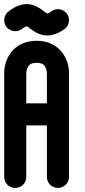

<svg xmlns="http://www.w3.org/2000/svg" viewBox="-28 -916 412 936"><path d="M308.3 -52.6V-562.5C308.3 -624.3 266.1 -717.2 150.4 -717.2C34.7 -717.2 -7.5 -624.3 -7.5 -562.5V-52.6C-7.5 -23.5 16.5 0.2 46.3 0.2C76 0.2 100.1 -23.3 100.1 -52.3V-304.8H200.7V-52.4C200.7 -23.4 224.8 0.1 254.5 0.1C284.2 0.1 308.3 -23.5 308.3 -52.6ZM285.6 -773.7C300.4 -784.2 308.3 -800.8 308.3 -817.6C308.3 -828.3 305 -839.2 298.3 -848.6C287.8 -863.4 271.2 -871.3 254.4 -871.3C243.7 -871.3 232.8 -868 223.4 -861.3C211.8 -853.1 206.6 -850.7 203.9 -850.7C201.1 -850.7 196 -853.6 183.7 -862.8C166.8 -875.5 139.7 -896 102.1 -896C76.4 -896 46.6 -886.3 13 -859.8C-0.5 -849.2 -7.5 -833.4 -7.5 -817.6C-7.5 -805.9 -3.8 -794.1 4 -784.3C14.6 -770.8 30.4 -763.8 46.2 -763.8C57.9 -763.8 69.7 -767.5 79.5 -775.3C91.9 -785 99.8 -787.9 101.9 -788.3C107.4 -786 113.1 -781.3 118.6 -777.1C136 -764.3 163.3 -743.1 202.3 -743.1C226.5 -743.1 254.3 -751.4 285.6 -773.7ZM192.5 -589.7C199.8 -576.7 200.6 -562.4 200.7 -561V-412.3H100.1V-561L100.1 -561.2C100.3 -563.7 101.5 -576.7 107.4 -588.1C112.6 -598.2 120.8 -609.6 150.4 -609.6C179.1 -609.6 187.2 -599.1 192.5 -589.7Z"/></svg>

Font: Cactron
Style: Bold
Weight: 900
Version: Version 1.0